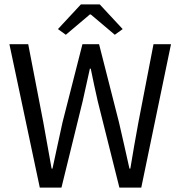

<svg xmlns="http://www.w3.org/2000/svg" viewBox="-20 -858 826 878"><path d="M162 0 23 -656H109L178 -299Q187 -245 197 -193Q207 -141 216 -87H220Q231 -141 243 -193.5Q255 -246 266 -299L357 -656H433L524 -299Q536 -247 548 -194Q560 -141 572 -87H576Q585 -141 594 -193.5Q603 -246 613 -299L682 -656H762L626 0H526L427 -395Q418 -433 410.5 -469.5Q403 -506 395 -544H391Q383 -506 374.5 -469.5Q366 -433 358 -395L261 0ZM245 -725 350 -838H436L541 -725L505 -699L395 -792H391L281 -699Z"/></svg>

Font: SourceSansPro
Style: Book
Weight: 400
Designer: Paul D. Hunt
Foundry: Adobe Systems Incorporated
Version: Version 2.021;PS 2.000;hotconv 1.0.86;makeotf.lib2.5.63406